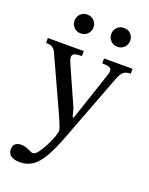

<svg xmlns="http://www.w3.org/2000/svg" viewBox="-178 -757 836 1076"><g transform="rotate(20 240.5 -218.5)"><path d="M77 235Q46 235 26 223Q6 211 6 183Q6 160 19.5 150Q33 140 52 140Q78 140 98.5 151Q119 162 129 162Q143 162 159 140.5Q175 119 190.5 89Q206 59 215.5 32.5Q225 6 225 -5Q225 -15 214.5 -41Q204 -67 195 -87L48 -408Q41 -425 28 -434.5Q15 -444 -12 -444V-473H202V-443Q168 -443 156.5 -436.5Q145 -430 145 -417Q145 -407 150 -395.5Q155 -384 159 -373L257 -153L270 -104H277L374 -394Q376 -399 377.5 -406.5Q379 -414 379 -419Q379 -434 363.5 -439Q348 -444 323 -444V-473H493V-444Q463 -444 449 -430.5Q435 -417 424 -388L268 22Q239 98 211.5 145Q184 192 152 213.5Q120 235 77 235ZM370 -560Q345 -560 329.5 -577Q314 -594 314 -616Q314 -639 329.5 -655.5Q345 -672 370 -672Q396 -672 411.5 -655.5Q427 -639 427 -616Q427 -594 411.5 -577Q396 -560 370 -560ZM151 -560Q126 -560 110.5 -577Q95 -594 95 -616Q95 -639 110.5 -655.5Q126 -672 151 -672Q177 -672 192.5 -655.5Q208 -639 208 -616Q208 -594 192.5 -577Q177 -560 151 -560Z"/></g></svg>

Font: STIX Two Text
Style: Regular
Weight: 400
Designer: Ross Mills, John Hudson & Paul Hanslow, Tiro Typeworks Ltd; with prior portions MicroPress Inc., and Coen Hoffman.
Foundry: Tiro Typeworks Ltd
Version: Version 2.13 b171